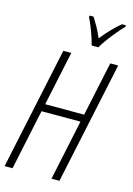

<svg xmlns="http://www.w3.org/2000/svg" viewBox="-139 -1014 750 1083"><g transform="rotate(15 236.5 -472.0)"><path d="M1 0 152.8 -713.9H199.2L131.8 -396.5H359.4L426.8 -713.9H473.1L321.3 0H274.9L349.6 -353H122.1L47.4 0ZM299.3 -784.2Q294.9 -803.2 284.9 -832.8Q274.9 -862.3 263.4 -890.9Q252 -919.4 243.2 -935.1L244.6 -944.3H267.6Q280.3 -924.3 296.9 -895.3Q313.5 -866.2 326.7 -833.5Q350.1 -862.8 377.2 -891.6Q404.3 -920.4 433.6 -944.3H456.5L455.6 -935.1Q438 -917.5 415.5 -890.6Q393.1 -863.8 372.1 -835.4Q351.1 -807.1 338.4 -784.2Z"/></g></svg>

Font: Open Sans Condensed Light
Style: Italic
Weight: 300
Width: 3
Italic angle: -12°
Designer: Monotype Design Team
Foundry: Monotype Imaging Inc.
Version: Version 3.000; ttfautohint (v1.8.4)